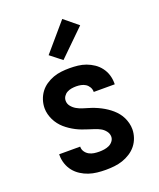

<svg xmlns="http://www.w3.org/2000/svg" viewBox="-144 -858 787 953"><g transform="rotate(-20 250.0 -381.0)"><path d="M249 8Q226 8 203.5 5.5Q181 3 160 -4Q139 -11 119.5 -23.5Q100 -36 86 -53.5Q72 -71 64.5 -93Q57 -115 57 -137V-144H168V-142Q168 -128 176 -116.5Q184 -105 196 -98.5Q208 -92 221.5 -90Q235 -88 249 -88Q262 -88 275.5 -90Q289 -92 301 -97.5Q313 -103 321.5 -114Q330 -125 330 -138Q330 -154 319.5 -167.5Q309 -181 295 -188.5Q281 -196 265.5 -201Q250 -206 234.5 -211Q219 -216 204 -221.5Q189 -227 174.5 -234.5Q160 -242 146.5 -251Q133 -260 121 -270.5Q109 -281 99 -294Q89 -307 82 -321.5Q75 -336 71 -351.5Q67 -367 67 -383Q67 -405 74 -426.5Q81 -448 94 -465.5Q107 -483 125.5 -495.5Q144 -508 164.5 -515.5Q185 -523 207 -525.5Q229 -528 251 -528Q273 -528 295 -525.5Q317 -523 337.5 -515.5Q358 -508 376.5 -495.5Q395 -483 408.5 -465Q422 -447 428.5 -426Q435 -405 435 -383V-376H324V-378Q324 -391 317 -402.5Q310 -414 299.5 -420.5Q289 -427 276.5 -429.5Q264 -432 251 -432Q239 -432 226.5 -430Q214 -428 203 -422Q192 -416 185 -405.5Q178 -395 178 -382Q178 -366 188.5 -353Q199 -340 213 -332Q227 -324 242.5 -319Q258 -314 273.5 -309.5Q289 -305 304 -299Q319 -293 333.5 -285.5Q348 -278 361.5 -269Q375 -260 387 -249.5Q399 -239 409 -226.5Q419 -214 426 -199.5Q433 -185 437 -169Q441 -153 441 -137Q441 -115 433.5 -93Q426 -71 412 -53.5Q398 -36 378.5 -23.5Q359 -11 338 -4Q317 3 294.5 5.5Q272 8 249 8ZM237 -576 176 -624 301 -770 374 -710Z"/></g></svg>

Font: Iosevka
Style: Bold
Weight: 700
Monospace: yes
Designer: Belleve Invis
Foundry: Belleve Invis
Version: Version 32.5.0; ttfautohint (v1.8.4)